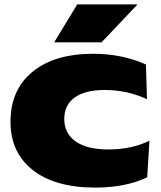

<svg xmlns="http://www.w3.org/2000/svg" viewBox="-20 -832 734 875"><path d="M404.8 -586.9Q536.6 -586.9 645 -538.1L649.9 -379.9Q559.6 -421.9 457 -421.9Q368.2 -421.9 320.6 -387.7Q272.9 -353.5 272.9 -290Q272.9 -223.6 325 -187.3Q377 -150.9 473.1 -150.9Q581.1 -150.9 661.1 -190.9L650.9 -23.9Q552.2 22.9 414.1 22.9Q231 22.9 129.4 -57.1Q27.8 -137.2 27.8 -276.9Q27.8 -422.4 127.9 -504.6Q228 -586.9 404.8 -586.9ZM332 -812H606.9L442.9 -639.2H227.1Z"/></svg>

Font: Mattone
Style: Bold
Weight: 700
Width: 6
Designer: Nunzio Mazzaferro
Foundry: Collletttivo
Version: Version 2.000;Glyphs 3.2 (3217)